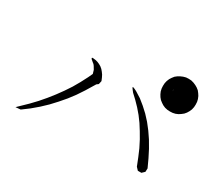

<svg xmlns="http://www.w3.org/2000/svg" viewBox="-122 -1027 1243 1113"><g transform="rotate(30 500.0 -470.5)"><path d="M321.3 -619.1 336.9 -617.2 351.6 -613.3 365.2 -607.4 378.9 -599.6 391.6 -588.9 402.3 -576.2 412.1 -562.5 419.9 -546.9 427.7 -528.3 422.9 -505.9 411.1 -497.1 373 -434.6 341.8 -387.7 308.6 -343.8 272.5 -301.8 234.4 -260.7 194.3 -222.7 150.4 -185.5 104.5 -151.4 71.3 -148.4 131.8 -207 169.9 -247.1 205.1 -288.1 238.3 -330.1 269.5 -373 298.8 -417 325.2 -462.9 349.6 -509.8 363.3 -539.1 356.4 -562.5 344.7 -582 337.9 -590.8 328.1 -598.6 314.5 -610.4Q306.6 -621.1 321.3 -619.1ZM812.5 -300.8 789.1 -346.7 764.6 -388.7 739.3 -428.7 711.9 -465.8 682.6 -500 651.4 -532.2 620.1 -561.5 609.4 -575.2Q590.8 -597.7 617.2 -585L630.9 -578.1L669.9 -553.7L706.1 -524.4L741.2 -492.2L774.4 -456.1L805.7 -416L835 -373L862.3 -326.2L887.7 -276.4L912.1 -223.6L911.1 -200.2L893.6 -183.6H870.1L853.5 -201.2L833 -252.9ZM812.5 -682.6 815.4 -699.2 813.5 -691.4ZM963.9 -648.4 957 -632.8 948.2 -618.2 937.5 -605.5 923.8 -594.7 910.2 -585.9 894.5 -579.1 877 -575.2 859.4 -574.2 841.8 -575.2 824.2 -579.1 808.6 -585.9 794.9 -594.7 781.2 -605.5 770.5 -618.2 761.7 -632.8 754.9 -648.4 751 -666 750 -682.6 751 -701.2 754.9 -717.8 761.7 -734.4 770.5 -748 781.2 -761.7 794.9 -772.5 808.6 -780.3 824.2 -787.1 841.8 -792 859.4 -793 877 -792 894.5 -787.1 910.2 -780.3 923.8 -772.5 937.5 -761.7 948.2 -748 957 -734.4 963.9 -717.8 967.8 -701.2 968.8 -682.6 967.8 -666Z"/></g></svg>

Font: B2 Hana
Style: Regular
Weight: 500
Version: 2020-08-05; (max)